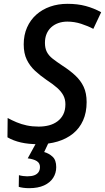

<svg xmlns="http://www.w3.org/2000/svg" viewBox="-20 -744 549 1004"><path d="M179 10Q129 10 89.5 1Q50 -8 19 -26L20 -127Q42 -115 67 -104.5Q92 -94 120.5 -88Q149 -82 182 -82Q211 -82 236 -88.5Q261 -95 280.5 -109.5Q300 -124 311 -146Q322 -168 322 -199Q322 -225 311 -245.5Q300 -266 278.5 -285Q257 -304 222 -327Q190 -349 163 -374Q136 -399 120 -432Q104 -465 104 -512Q104 -561 121.5 -600.5Q139 -640 170 -667.5Q201 -695 242.5 -709.5Q284 -724 333 -724Q386 -724 428.5 -712.5Q471 -701 509 -680L468 -593Q440 -608 404.5 -619.5Q369 -631 332 -631Q307 -631 285.5 -623.5Q264 -616 248 -601.5Q232 -587 223.5 -566.5Q215 -546 215 -520Q215 -492 225 -472.5Q235 -453 255.5 -437Q276 -421 306 -401Q345 -376 373.5 -349.5Q402 -323 417.5 -290Q433 -257 433 -210Q433 -156 414.5 -114.5Q396 -73 362 -45.5Q328 -18 281.5 -4Q235 10 179 10ZM132 240Q116 240 101.5 238Q87 236 78 233L79 172Q89 175 101 176.5Q113 178 122 178Q145 178 159.5 172.5Q174 167 181.5 156Q189 145 189 129Q189 109 172.5 98.5Q156 88 125 84L171 0H235L211 51Q236 58 255 75.5Q274 93 274 130Q274 161 258 186Q242 211 210.5 225.5Q179 240 132 240Z"/></svg>

Font: Noto Sans Display Medium
Style: Italic
Weight: 500
Italic angle: -12°
Designer: Monotype Design Team
Foundry: Monotype Imaging Inc.
Version: Version 2.003